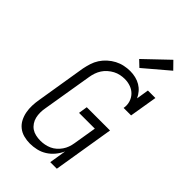

<svg xmlns="http://www.w3.org/2000/svg" viewBox="-289 -1075 1179 1179"><g transform="rotate(45 300.0 -485.5)"><path d="M220 8Q192 8 165.5 1Q139 -6 118.5 -22.5Q98 -39 86 -62.5Q74 -86 69 -112.5Q64 -139 65 -167Q66 -195 71 -223L124 -548Q129 -573 137 -598.5Q145 -624 159.5 -646.5Q174 -669 195 -688Q216 -707 240 -719.5Q264 -732 290 -737.5Q316 -743 341 -743Q365 -743 388 -737.5Q411 -732 430.5 -720.5Q450 -709 464.5 -692Q479 -675 489 -654L502 -735H567L537 -554H472Q477 -581 469.5 -606Q462 -631 445 -649Q428 -667 403.5 -676Q379 -685 352 -685Q333 -685 313.5 -681Q294 -677 276 -667.5Q258 -658 242 -644Q226 -630 215 -613Q204 -596 197.5 -577Q191 -558 188 -539L134 -213Q130 -192 130 -171.5Q130 -151 134.5 -132Q139 -113 150 -96.5Q161 -80 176.5 -69.5Q192 -59 212 -54.5Q232 -50 253 -50Q271 -50 289.5 -53.5Q308 -57 326 -65Q344 -73 359 -86.5Q374 -100 385 -116Q396 -132 402.5 -150Q409 -168 412 -187L437 -339H300L309 -397H511L446 0H389L407 -111Q395 -84 375.5 -60.5Q356 -37 330.5 -21Q305 -5 276 1.5Q247 8 220 8ZM367 -796 327 -834 479 -979 526 -931Z"/></g></svg>

Font: Iosevka Etoile Light
Style: Italic
Weight: 300
Italic angle: -9°
Designer: Belleve Invis
Foundry: Belleve Invis
Version: Version 22.1.2; ttfautohint (v1.8.4)